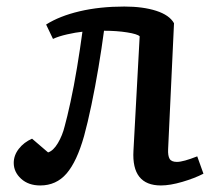

<svg xmlns="http://www.w3.org/2000/svg" viewBox="-20 -553 667 587"><path d="M121 -478Q162 -504 223.5 -518.5Q285 -533 360 -533Q417 -533 457.5 -520Q498 -507 512 -482L494 -97Q493 -77 498.5 -67.5Q504 -58 521 -58Q540 -58 583 -75L602 -22Q575 -8 537.5 3Q500 14 472 14Q382 14 388 -92L407 -442Q400 -449 368.5 -454Q337 -459 298 -459Q291 -406 281 -346.5Q271 -287 259.5 -232Q248 -177 237 -137Q215 -59 183.5 -22.5Q152 14 103 14Q67 14 44.5 -6.5Q22 -27 22 -55Q22 -78 37.5 -98Q53 -118 78 -129L127 -87Q143 -92 157 -115.5Q171 -139 178 -168Q185 -193 195.5 -241Q206 -289 215.5 -346.5Q225 -404 232 -456Q212 -454 185.5 -448Q159 -442 142 -434Z"/></svg>

Font: Literata 7pt Medium
Style: Italic
Weight: 500
Italic angle: -2°
Designer: Latin by Veronika Burian and Jose Scaglione. Greek by Irene Vlachou. Cyrillic by Vera Evstafieva
Foundry: TypeTogether
Version: Version 3.002